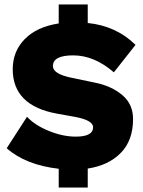

<svg xmlns="http://www.w3.org/2000/svg" viewBox="-20 -760 640 860"><path d="M409 -389Q481 -374 528.5 -333.5Q576 -293 576 -227Q576 -131 521 -75Q466 -19 373 -5V80H243V-4Q95 -21 10 -96L101 -237Q136 -199 199 -173.5Q262 -148 319 -148Q397 -148 397 -190Q397 -222 313 -237L235 -251Q37 -287 37 -450Q37 -530 91 -585Q145 -640 243 -655V-740H373V-657Q501 -644 587 -559L490 -436Q402 -512 308 -512Q217 -512 217 -464Q217 -429 299 -412Z"/></svg>

Font: Elaine Sans Black
Style: Regular
Weight: 900
Designer: Wei Huang
Foundry: Wei Huang
Version: Version 2.001;December 24, 2019;FontCreator 12.0.0.2547 64-b